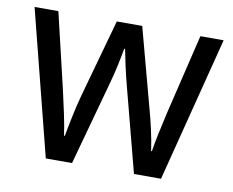

<svg xmlns="http://www.w3.org/2000/svg" viewBox="-64 -619 848 699"><g transform="rotate(10 360.0 -269.0)"><path d="M391 -311 472 -1H572L709 -537H623L551 -237C538 -180 526 -125 522 -94H519C512 -145 498 -203 486 -246L408 -537H314L233 -246C219 -195 207 -132 200 -94H197C191 -139 177 -201 164 -258L98 -537H10L146 -1H243L328 -310C342 -359 352 -411 358 -444H361C367 -412 378 -360 391 -311Z"/></g></svg>

Font: Noto Sans Armenian SemiCondensed
Style: Regular
Weight: 400
Width: 4
Designer: Monotype Design Team
Foundry: Monotype Imaging Inc.
Version: Version 2.008